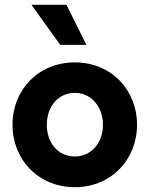

<svg xmlns="http://www.w3.org/2000/svg" viewBox="-20 -770 623 800"><path d="M111 -750 231 -583H340L257 -750ZM292 10C443 10 551 -105 551 -250C551 -396 443 -510 292 -510C140 -510 32 -396 32 -250C32 -105 140 10 292 10ZM292 -118C221 -118 175 -176 175 -250C175 -324 221 -383 292 -383C361 -383 409 -324 409 -250C409 -176 361 -118 292 -118Z"/></svg>

Font: Oakes Bold
Style: Regular
Weight: 700
Designer: Samuel Oakes
Foundry: Samuel Oakes
Version: Version 1.003;PS 001.003;hotconv 1.0.88;makeotf.lib2.5.64775